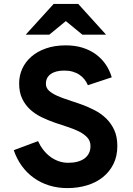

<svg xmlns="http://www.w3.org/2000/svg" viewBox="-20 -942 675 974"><path d="M425.8 -509.8Q419.4 -525.4 408.7 -539.1Q397.9 -552.7 383.1 -562.7Q368.2 -572.8 348.9 -578.4Q329.6 -584 306.2 -584Q262.2 -584 237.5 -566.4Q212.9 -548.8 212.9 -517.1Q212.9 -496.1 228.5 -481.9Q244.1 -467.8 269.5 -456.3Q294.9 -444.8 327.4 -434.6Q359.9 -424.3 394 -411.9Q428.2 -399.4 460.7 -382.6Q493.2 -365.7 518.6 -341.1Q543.9 -316.4 559.6 -282.5Q575.2 -248.5 575.2 -201.2Q575.2 -149.9 555.7 -110.4Q536.1 -70.8 502.2 -43.5Q468.3 -16.1 421.9 -2Q375.5 12.2 321.8 12.2Q272.5 12.2 229.5 -1.2Q186.5 -14.6 151.6 -39.6Q116.7 -64.5 90.8 -100.1Q64.9 -135.7 49.8 -180.2L172.9 -226.1Q184.1 -201.7 200 -181.4Q215.8 -161.1 235.4 -146.7Q254.9 -132.3 277.6 -124.3Q300.3 -116.2 326.2 -116.2Q351.6 -116.2 372.3 -121.6Q393.1 -127 408 -137.7Q422.9 -148.4 430.9 -164.3Q439 -180.2 439 -201.2Q439 -226.6 423.3 -243.9Q407.7 -261.2 382.3 -274.2Q356.9 -287.1 324.5 -297.6Q292 -308.1 258.1 -319.8Q224.1 -331.5 191.7 -347.2Q159.2 -362.8 133.8 -385.7Q108.4 -408.7 92.8 -440.9Q77.1 -473.1 77.1 -519Q77.1 -558.6 93 -593.5Q108.9 -628.4 139.2 -654.8Q169.4 -681.2 213.4 -696.5Q257.3 -711.9 314 -711.9Q361.3 -711.9 399.7 -699.7Q438 -687.5 467.3 -665.8Q496.6 -644 516.6 -614.5Q536.6 -585 546.9 -549.8ZM397.9 -766.1 314 -835 230 -766.1H110.4L252 -921.9H377L518.1 -766.1Z"/></svg>

Font: Overpass
Style: Bold
Weight: 700
Designer: Delve Withrington
Foundry: Delve Fonts
Version: Version 1.001